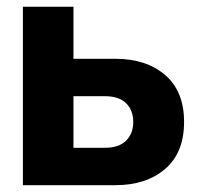

<svg xmlns="http://www.w3.org/2000/svg" viewBox="-20 -542 580 562"><path d="M47 0V-522.2H195V-369.9H318Q408.2 -369.9 463.5 -322.3Q518.8 -274.8 518.8 -184.9Q518.8 -95.1 463.5 -47.6Q408.2 0 318 0ZM195 -109.4H286.2Q328 -109.4 349 -130.2Q370 -151.1 370 -184.9Q370 -219.5 349 -240Q328 -260.5 286.2 -260.5H195Z"/></svg>

Font: TikTok Sans Light
Style: Regular
Weight: 300
Version: Version 4.000